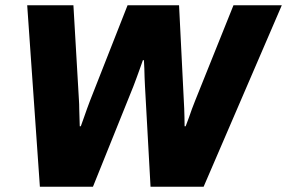

<svg xmlns="http://www.w3.org/2000/svg" viewBox="-20 -707 1087 727"><path d="M131 0 83 -687H258L279 -326Q280 -313 280 -296Q280 -279 281 -262Q282 -245 282 -229H286Q292 -245 298 -262.5Q304 -280 310 -296.5Q316 -313 321 -326L463 -687H658L676 -326Q677 -313 677.5 -296Q678 -279 678.5 -262Q679 -245 679 -229H683Q689 -244 695 -261Q701 -278 707 -295Q713 -312 719 -326L864 -687H1047L751 0H550L529 -380Q528 -396 527.5 -413Q527 -430 526.5 -447.5Q526 -465 525 -479H521Q516 -464 509.5 -446.5Q503 -429 497 -412Q491 -395 485 -380L332 0Z"/></svg>

Font: Archivo SemiBold ExtraBold
Style: Italic
Weight: 800
Italic angle: -10°
Version: Version 2.001